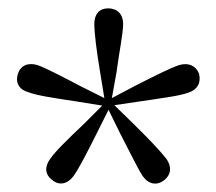

<svg xmlns="http://www.w3.org/2000/svg" viewBox="-20 -835 518 460"><path d="M230 -600 176 -627C128 -652 90 -672 70 -679C47 -686 29 -678 23 -658C16 -637 26 -620 48 -614C69 -606 110 -600 163 -592L225 -582L182 -539C143 -502 112 -472 100 -454C86 -435 88 -416 106 -403C122 -390 142 -394 156 -413C169 -431 188 -468 212 -516L240 -572L267 -517C292 -469 310 -431 322 -413C336 -393 356 -390 373 -403C390 -416 392 -435 379 -454C366 -471 337 -502 299 -539L254 -583L315 -592C368 -600 410 -605 431 -613C453 -620 462 -636 457 -658C450 -677 432 -686 409 -679C388 -672 352 -654 303 -629L248 -600L259 -661C266 -713 275 -755 275 -778C275 -801 261 -815 239 -815C218 -815 206 -801 206 -778C206 -756 211 -715 220 -661Z"/></svg>

Font: Noto Serif CJK KR
Style: Regular
Weight: 400
Designer: Ryoko NISHIZUKA 西塚涼子 (kana & ideographs); Frank Grießhammer (Latin, Greek & Cyrillic); Wenlong ZHANG 张文龙 (bopomofo); San
Foundry: Adobe
Version: Version 2.001;hotconv 1.1.0;makeotfexe 2.6.0